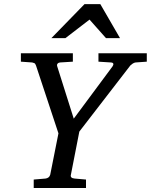

<svg xmlns="http://www.w3.org/2000/svg" viewBox="-20 -936 751 956"><path d="M654.8 -625Q647.5 -624 640.1 -618.9Q632.8 -613.8 628.9 -609.9L375 -280.8L333 -65.9Q330.6 -58.6 335 -53.2Q339.4 -47.9 352.1 -46.9L408.2 -42V0H147.9V-42L206.1 -46.9Q214.8 -47.9 221.2 -52.5Q227.5 -57.1 230 -65.9L271 -272L159.2 -609.9Q155.8 -619.6 150.6 -621.8Q145.5 -624 140.1 -625L84 -628.9V-670.9H342.8V-628.9L278.8 -625Q270.5 -624 266.4 -618.7Q262.2 -613.3 265.1 -605L347.2 -345.2L540 -605Q542 -608.4 543.5 -611.8Q544.9 -615.2 544.4 -617.9Q543.9 -620.6 541.3 -622.6Q538.6 -624.5 532.2 -625L470.2 -628.9V-670.9H710.9V-628.9ZM507.8 -746.1 425.8 -838.4 305.7 -746.1H235.8L400.9 -915.5H479.5L577.6 -746.1Z"/></svg>

Font: Charis SIL Eur
Style: Italic
Weight: 400
Italic angle: -11°
Foundry: SIL International
Version: Version 5.000